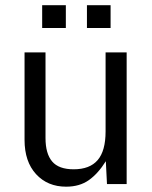

<svg xmlns="http://www.w3.org/2000/svg" viewBox="-20 -699 579 729"><path d="M231 9.8Q160.6 9.8 116.9 -37.8Q73.2 -85.4 73.2 -168V-500H152.8V-174.8Q152.8 -115.7 178 -85.9Q203.1 -56.2 259.8 -56.2Q320.8 -56.2 350.8 -91.1Q380.9 -126 380.9 -200.2V-500H460.9V0H386.2L381.8 -86.9Q352.5 -40 317.4 -15.1Q282.2 9.8 231 9.8ZM140.1 -592.8V-679.2H230V-592.8ZM310.1 -592.8V-679.2H399.9V-592.8Z"/></svg>

Font: TASA Orbiter Text
Style: Regular
Weight: 400
Designer: Weizhong Zhang
Version: Version 1.000;Glyphs 3.1.2 (3151)